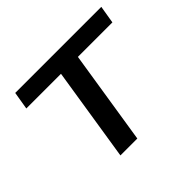

<svg xmlns="http://www.w3.org/2000/svg" viewBox="-121 -643 795 795"><g transform="rotate(-45 276.5 -245.5)"><path d="M174 0 239 -413H36L49 -491H553L540 -413H338L273 0Z"/></g></svg>

Font: Nunito Sans 10pt SemiExpanded Medium
Style: Italic
Weight: 500
Width: 6
Italic angle: -9°
Designer: Vernon Adams
Foundry: Vernon Adams
Version: Version 3.101;gftools[0.9.27]